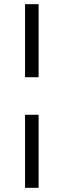

<svg xmlns="http://www.w3.org/2000/svg" viewBox="-20 -720 305 920"><path d="M100 -350V-700H165V-350ZM100 180V-170H165V180Z"/></svg>

Font: Cinzel Decorative Black
Style: Regular
Weight: 900
Designer: Natanael Gama
Version: Version 1.002;PS 001.002;hotconv 1.0.56;makeotf.lib2.0.21325